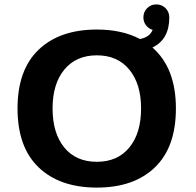

<svg xmlns="http://www.w3.org/2000/svg" viewBox="-20 -840 890 871"><path d="M419.5 11Q251 11 155.2 -80.8Q59.5 -172.5 59.5 -348Q59.5 -523 155.2 -614.5Q251 -706 419.5 -706Q533.5 -706 615 -663Q658.5 -671 672.5 -704.5Q654 -710 642.2 -725.5Q630.5 -741 630.5 -761Q630.5 -786 647.5 -803Q664.5 -820 689 -820Q714 -820 731 -803Q748 -786 748 -761Q748 -661 671.5 -624.5Q778 -531.5 778 -348Q778 -172.5 682.8 -80.8Q587.5 11 419.5 11ZM419.5 -106Q513.5 -106 566.8 -171Q620 -236 620 -348Q620 -459 566.8 -524Q513.5 -589 419.5 -589Q325 -589 271.8 -524.2Q218.5 -459.5 218.5 -348Q218.5 -236 271.5 -171Q324.5 -106 419.5 -106Z"/></svg>

Font: League Mono Wide SemiBold
Style: Regular
Weight: 600
Width: 8
Designer: Tyler Finck
Foundry: The League of Moveable Type / Tyler Finck
Version: Version 2.210